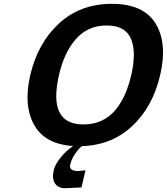

<svg xmlns="http://www.w3.org/2000/svg" viewBox="-20 -755 877 1009"><path d="M408.2 230Q331.1 233.9 328.1 233.9Q286.6 235.8 269.3 209.5Q252 183.1 262.2 140.1Q269 110.4 296.6 75.7Q324.2 41 349.1 23.9L373 4.9H420.9Q406.7 14.6 397.9 23.9Q389.2 33.2 375 53.2Q356.9 78.1 349.1 109.9Q345.2 126.5 355.2 135Q365.2 143.6 390.1 144L429.2 140.1ZM821.8 -360.8Q782.7 -192.4 672.9 -90.8Q560.5 13.2 395 13.2Q227.5 13.2 164.1 -90.8Q100.6 -195.3 139.2 -360.8Q178.2 -527.8 289.1 -630.9Q401.4 -734.9 567.9 -734.9Q734.4 -734.9 797.9 -630.9Q860.8 -527.8 821.8 -360.8ZM669.9 -360.8Q697.3 -480.5 668.9 -549.8Q640.1 -621.1 540 -621.1Q441.4 -621.1 378.9 -549.8Q316.9 -479 290 -360.8Q230 -99.6 419.9 -101.1Q472.2 -101.1 514.6 -121.1Q557.1 -141.1 586.9 -177.5Q616.7 -213.9 636.7 -259Q656.7 -304.2 669.9 -360.8Z"/></svg>

Font: Perun
Style: Bold Italic
Weight: 700
Italic angle: -12°
Foundry: Copyright (c) Stefan Peev, Context Ltd, 2016
Version: Version 001.000